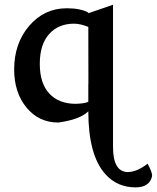

<svg xmlns="http://www.w3.org/2000/svg" viewBox="-20 -518 675 827"><path d="M564.5 289.1Q484.9 289.1 434.1 232.4Q360.4 150.9 360.4 -38.6Q325.7 -3.4 231.4 9.8Q147 9.8 94 -54.9Q41 -119.6 41 -218.8Q41 -331.5 106 -407Q170.9 -482.4 267.6 -482.4Q326.7 -482.4 360.4 -463.9V-460.9L466.8 -497.6V114.7Q466.8 221.7 529.8 223.1Q569.8 223.1 615.7 187Q635.3 222.2 635.3 240.2Q624 289.1 564.5 289.1ZM307.1 -70.8Q346.7 -72.3 360.4 -79.6V-155.3H360.8L360.4 -401.9Q326.7 -416 298.3 -416Q231.9 -416 191.7 -371.3Q151.4 -326.7 151.4 -242.7Q151.4 -159.2 192.4 -115Q233.4 -70.8 307.1 -70.8Z"/></svg>

Font: Kelvinch
Style: Bold
Weight: 700
Designer: Paul James Miller
Foundry: High-Logic / Made with FontCreator
Version: Version 3.501;March 28, 2021;FontCreator 13.0.0.2683 64-bit